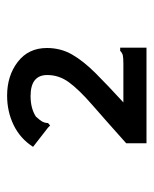

<svg xmlns="http://www.w3.org/2000/svg" viewBox="34 -712 432 540"><g transform="rotate(-90 250.0 -442.0)"><path d="M117 -303Q183 -362 225.5 -399Q268 -436 288.5 -464Q309 -492 309 -525Q309 -572 250 -572Q215 -572 192 -557Q181 -545 177.5 -538Q174 -531 174 -523L167 -517L161 -523L107 -565Q130 -601 168 -619.5Q206 -638 251 -638Q307 -638 346 -608Q385 -578 385 -526Q385 -487 366.5 -455Q348 -423 314 -389Q280 -355 232 -311H340Q357 -311 364 -312.5Q371 -314 377 -320H386V-246H117Z"/></g></svg>

Font: Ligconsolata
Style: Bold
Weight: 700
Monospace: yes
Designer: Raph Levien, Cyreal, Brenton Simpson
Foundry: Raph Levien, Cyreal, Google
Version: Version 3.001; ttfautohint (v1.8.2.53-6de2)